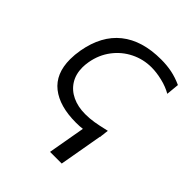

<svg xmlns="http://www.w3.org/2000/svg" viewBox="-212 -684 1023 1023"><g transform="rotate(45 300.0 -172.5)"><path d="M401 -489.5Q339.5 -489.5 285 -462.5Q230.5 -435.5 193.2 -386.2Q156 -337 144.5 -272Q140.5 -248 140.5 -229.5Q140.5 -178 164 -140.5Q187.5 -103 229.8 -83Q272 -63 327.5 -63Q360.5 -63 392.2 -68.2Q424 -73.5 457 -81.5Q472 -85.5 475.5 -85.5L472 -58H472.5L470.5 -45.5Q469.5 -39.5 469.5 -33.5L468 -33L425 211.5H337L374 1Q354 4 324 4Q201 4 132.2 -50.2Q63.5 -104.5 63.5 -213.5Q63.5 -247.5 70 -284.5Q94 -419 179.5 -487.2Q265 -555.5 407.5 -555.5Q451 -555.5 489.2 -547.8Q527.5 -540 567 -522L563.5 -485.5Q562 -464 560 -449Q525 -469 481.8 -479.2Q438.5 -489.5 401 -489.5Z"/></g></svg>

Font: JuliaMono Light
Style: Italic
Weight: 300
Italic angle: -9°
Monospace: yes
Designer: cormullion
Foundry: corm
Version: Version 0.054; ttfautohint (v1.8.4)